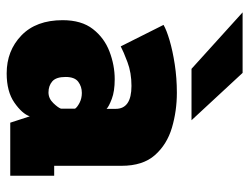

<svg xmlns="http://www.w3.org/2000/svg" viewBox="-108 -646 765 590"><g transform="rotate(90 275.0 -351.5)"><path d="M206 11Q136.5 11 89.5 -34.2Q42.5 -79.5 42.5 -161Q42.5 -219 69.8 -254Q97 -289 139 -305Q181 -321 224 -321Q261 -321 284.5 -312Q308 -303 315 -296V-324Q315 -372.5 244.5 -372.5Q204 -372.5 171.5 -360.2Q139 -348 123 -339.5L57 -471Q72 -480 104 -489.5Q136 -499 178.2 -505.5Q220.5 -512 265.5 -512Q321.5 -512 373 -496.8Q424.5 -481.5 457.2 -444.5Q490 -407.5 490 -342V-135H520.5V0H357.5L338 -60Q330 -36.5 296 -12.8Q262 11 206 11ZM264.5 -117.5Q283 -117.5 297.2 -132.2Q311.5 -147 314.5 -156V-199Q310.5 -205.5 296.8 -212.8Q283 -220 266 -220Q246.5 -220 231.8 -209Q217 -198 217 -170Q217 -141 230.5 -129.2Q244 -117.5 264.5 -117.5ZM192 -557 18.5 -714H204.5L350 -557Z"/></g></svg>

Font: Trispace SemiCondensed ExtraBold
Style: Regular
Weight: 800
Width: 4
Designer: Tyler Finck
Foundry: Etcetera Type Company
Version: Version 1.210; ttfautohint (v1.8.3)